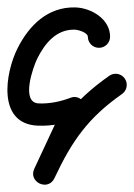

<svg xmlns="http://www.w3.org/2000/svg" viewBox="-34 -306 362 518"><path d="M263 -207C263 -207 263 -207 263 -207C263 -255.1 211.5 -285 168.7 -286C95 -287.7 44.3 -237.7 13.2 -175.4C-19.9 -109.3 -42.6 28.2 67.7 33C105.7 34.6 143.4 26.9 178.8 13.4C190.4 9 183.6 -6.8 172.5 -18.7C161.5 -30.6 146.2 -38.6 140.9 -27.3C113.4 31.6 86 90.5 58.5 149.3C50.1 167.4 59.4 182.8 73 189.2C86.6 195.5 104.4 192.8 112.9 174.7C160.5 73.1 204.1 11.7 295.3 -52.5C308.8 -62 312.1 -80.7 302.5 -94.3C293 -107.8 274.3 -111.1 260.7 -101.5C260.7 -101.5 260.7 -101.5 260.7 -101.5C161.1 -31.4 110.5 38.5 58.6 149.3C50.1 167.4 59.4 182.8 73 189.1C86.6 195.5 104.5 192.8 112.9 174.7C140.4 115.8 167.8 56.9 195.3 -1.9C200.5 -13.2 196.9 -25.6 189 -34.1C181.2 -42.6 169.1 -47.1 157.4 -42.6C129.7 -32.1 100.1 -25.7 70.3 -27C20.9 -29.1 55.7 -126.4 66.8 -148.6C87.2 -189.2 118 -227.1 167.3 -226C178.4 -225.8 203 -217.4 203 -207C203 -190.4 216.4 -177 233 -177C249.6 -177 263 -190.4 263 -207Z"/></svg>

Font: FRB American Cursive
Style: Bold Italic
Weight: 700
Italic angle: -25°
Version: Version 2.0;Modular Font Editor K font №1